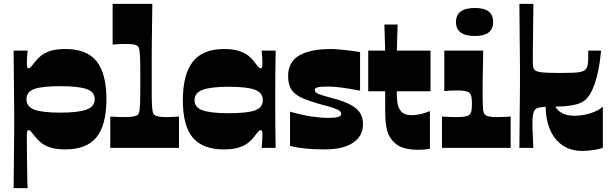

<svg xmlns="http://www.w3.org/2000/svg" viewBox="-20 -760 3137 987"><path d="M50 207Q51 116 51.5 57.5Q52 -1 52.5 -34.5Q53 -68 53 -85.5Q53 -103 53 -112Q53 -121 53 -130Q53 -139 53 -148Q53 -157 53 -176Q53 -195 52.5 -232Q52 -269 51.5 -333.5Q51 -398 50 -500H122Q120 -481 119 -464Q118 -447 118 -436Q118 -423 119.5 -416Q121 -409 128 -409Q133 -409 140 -417Q147 -425 160 -442Q172 -458 190 -473Q208 -488 238 -498Q268 -508 316 -508Q426 -508 476.5 -445Q527 -382 527 -250Q527 -118 476.5 -55Q426 8 316 8Q268 8 238 -2Q208 -12 190 -27.5Q172 -43 160 -58Q147 -75 140 -83Q133 -91 128 -91Q121 -91 119.5 -84Q118 -77 118 -64Q118 -60 118 -33.5Q118 -7 118.5 30.5Q119 68 119.5 105.5Q120 143 120.5 171Q121 199 122 207ZM291 -181Q382 -181 424.5 -196.5Q467 -212 467 -250Q467 -288 424.5 -302.5Q382 -317 291 -317Q196 -317 156 -302.5Q116 -288 116 -250Q116 -212 156 -196.5Q196 -181 291 -181Z M547 0V-161Q564 -160 581.5 -159Q599 -158 621 -158Q649 -158 665 -161Q681 -164 687 -169Q691 -172 693.5 -178Q696 -184 697.5 -195Q699 -206 700 -225Q701 -244 701 -273.5Q701 -303 701 -345Q701 -387 701 -416.5Q701 -446 700 -465.5Q699 -485 697.5 -496.5Q696 -508 693.5 -514.5Q691 -521 687 -524Q681 -529 666.5 -531.5Q652 -534 630 -534Q610 -534 594 -533.5Q578 -533 559 -531V-740H763Q762 -670 761.5 -624Q761 -578 760.5 -545.5Q760 -513 760 -483Q760 -453 760 -416Q760 -379 760 -324Q760 -288 760 -262.5Q760 -237 761 -220.5Q762 -204 763.5 -194Q765 -184 767.5 -178Q770 -172 774 -169Q780 -164 795.5 -161Q811 -158 834 -158Q854 -158 869 -159Q884 -160 900 -161V0Z M1131 8Q1022 8 971 -52.5Q920 -113 920 -245Q920 -377 971 -442.5Q1022 -508 1131 -508Q1179 -508 1209 -498Q1239 -488 1257.5 -473Q1276 -458 1287 -442Q1300 -425 1307 -417Q1314 -409 1319 -409Q1327 -409 1328 -416Q1329 -423 1329 -436Q1329 -447 1328 -464.5Q1327 -482 1325 -500H1397Q1397 -489 1396.5 -459Q1396 -429 1395.5 -390Q1395 -351 1395 -312.5Q1395 -274 1395 -245Q1395 -217 1395 -179.5Q1395 -142 1395.5 -105Q1396 -68 1396.5 -39.5Q1397 -11 1397 0H1325Q1327 -18 1328 -35.5Q1329 -53 1329 -64Q1329 -77 1328 -84Q1327 -91 1319 -91Q1314 -91 1307 -83Q1300 -75 1287 -58Q1276 -43 1257.5 -27.5Q1239 -12 1209 -2Q1179 8 1131 8ZM1156 -178Q1251 -178 1291 -192.5Q1331 -207 1331 -245Q1331 -283 1291 -298.5Q1251 -314 1156 -314Q1065 -314 1022.5 -298.5Q980 -283 980 -245Q980 -207 1022.5 -192.5Q1065 -178 1156 -178Z M1471 -10V-186Q1535 -168 1582.5 -161Q1630 -154 1666 -154Q1702 -154 1718 -159Q1734 -164 1734 -174Q1734 -182 1727.5 -188.5Q1721 -195 1701.5 -202.5Q1682 -210 1642 -220Q1575 -238 1535 -255.5Q1495 -273 1478 -299.5Q1461 -326 1461 -369Q1461 -441 1517.5 -474.5Q1574 -508 1683 -508Q1701 -508 1727.5 -505.5Q1754 -503 1782 -499.5Q1810 -496 1831 -492V-294Q1774 -305 1734.5 -310Q1695 -315 1663 -315Q1628 -315 1613 -311Q1598 -307 1598 -297Q1598 -285 1617.5 -277Q1637 -269 1686 -256Q1749 -240 1784 -220.5Q1819 -201 1832.5 -177Q1846 -153 1846 -122Q1846 -60 1794.5 -26Q1743 8 1651 8Q1592 8 1548.5 3.5Q1505 -1 1471 -10Z M2129 10Q2069 10 2033.5 -8.5Q1998 -27 1978 -67Q1971 -82 1967 -102.5Q1963 -123 1961.5 -146.5Q1960 -170 1960 -194Q1960 -207 1960 -219.5Q1960 -232 1960 -244.5Q1960 -257 1960 -268.5Q1960 -280 1960 -291H1873V-500H1960L1956 -634H2024L2020 -500H2193V-291H2020Q2020 -284 2020 -278Q2020 -272 2020 -266Q2021 -254 2022 -240.5Q2023 -227 2027 -214.5Q2031 -202 2039 -191Q2047 -180 2061 -174Q2075 -168 2097 -168Q2118 -168 2142 -173.5Q2166 -179 2190 -189V5Q2174 8 2158.5 9Q2143 10 2129 10Z M2252 0V-161Q2269 -160 2286.5 -159Q2304 -158 2326 -158Q2354 -158 2370 -161Q2386 -164 2392 -169Q2397 -173 2400 -179.5Q2403 -186 2404 -193.5Q2405 -201 2405.5 -209Q2406 -217 2406 -225Q2406 -233 2405.5 -241.5Q2405 -250 2404 -258Q2403 -266 2400 -273Q2397 -280 2392 -284Q2386 -289 2371.5 -292Q2357 -295 2335 -295Q2315 -295 2299 -294.5Q2283 -294 2264 -292V-500H2464Q2463 -446 2462.5 -415Q2462 -384 2461.5 -365Q2461 -346 2461 -328Q2461 -310 2461 -283Q2461 -253 2461.5 -233Q2462 -213 2463 -200.5Q2464 -188 2467 -180.5Q2470 -173 2475 -169Q2481 -164 2494.5 -161Q2508 -158 2536 -158Q2554 -158 2571.5 -159Q2589 -160 2605 -161V0ZM2422 -575Q2324 -575 2324 -647Q2324 -719 2422 -719Q2515 -719 2515 -647Q2515 -575 2422 -575Z M2650 0Q2651 -102 2651.5 -166.5Q2652 -231 2652.5 -268Q2653 -305 2653 -324Q2653 -343 2653 -352Q2653 -361 2653 -370Q2653 -379 2653 -388Q2653 -397 2653 -416Q2653 -435 2652.5 -472Q2652 -509 2651.5 -573.5Q2651 -638 2650 -740H2722Q2721 -659 2720.5 -607Q2720 -555 2719.5 -523Q2719 -491 2719 -472.5Q2719 -454 2719 -442Q2719 -427 2720.5 -417Q2722 -407 2729 -400Q2739 -391 2766.5 -388Q2794 -385 2855 -385Q2896 -385 2922.5 -386Q2949 -387 2965 -390.5Q2981 -394 2988 -401Q2996 -408 2999 -418Q3002 -428 3003 -442Q3004 -454 3004 -461Q3004 -468 3004 -476.5Q3004 -485 3004 -500H3070Q3065 -445 3056.5 -402.5Q3048 -360 3037 -328.5Q3026 -297 3012.5 -275.5Q2999 -254 2983 -242Q2965 -229 2938.5 -222.5Q2912 -216 2884 -214Q2856 -212 2835 -212Q2840 -201 2852.5 -190Q2865 -179 2885 -172Q2905 -165 2933 -165Q2978 -165 3019 -179Q3060 -193 3079 -212V-1Q3070 4 3049.5 8Q3029 12 3008 14Q2987 16 2975 16Q2912 16 2869.5 -14.5Q2827 -45 2806 -97Q2785 -149 2785 -211Q2769 -211 2748.5 -206.5Q2728 -202 2722 -179Q2718 -166 2717.5 -148Q2717 -130 2717 -119Q2717 -109 2717.5 -93Q2718 -77 2719 -59.5Q2720 -42 2720.5 -26Q2721 -10 2722 0Z"/></svg>

Font: Ojuju ExtraLight ExtraBold
Style: Regular
Weight: 800
Version: Version 1.000